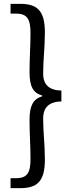

<svg xmlns="http://www.w3.org/2000/svg" viewBox="-20 -811 378 1001"><path d="M84 170C172 170 214 137 214 21C214 -60 205 -119 205 -194C205 -238 224 -281 300 -282V-339C224 -340 205 -383 205 -426C205 -502 214 -561 214 -642C214 -758 172 -791 84 -791H35V-740H63C124 -740 139 -709 139 -637C139 -569 134 -511 134 -434C134 -362 152 -326 200 -313V-309C152 -295 134 -258 134 -187C134 -111 139 -52 139 16C139 88 124 118 63 118H35V170Z"/></svg>

Font: Kinto Sans
Style: Regular
Weight: 400
Designer: Authors: Ryoko NISHIZUKA  (kana & ideographs); Paul D. Hunt (Latin, Greek & Cyrillic); Wenlong ZHANG  (bopomofo); Sandol
Foundry: Adobe Systems Incorporated, ookami Inc.
Version: Version 0.001